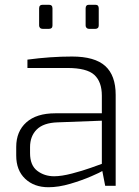

<svg xmlns="http://www.w3.org/2000/svg" viewBox="-20 -779 583 805"><path d="M48 -127V-163Q48 -228 90.5 -266Q133 -304 212 -304H407V-378Q407 -436 375.5 -465Q344 -494 262 -494H95V-529Q192 -542 282 -542Q377 -542 421 -502.5Q465 -463 465 -381V0H421L409 -62Q402 -57 363 -40Q324 -23 275 -8.5Q226 6 183 6Q123 6 85.5 -29.5Q48 -65 48 -127ZM407 -92V-273L221 -266Q162 -264 134 -236Q106 -208 106 -162V-137Q106 -86 136 -63Q166 -40 207 -40Q238 -40 282 -51.5Q326 -63 361 -75.5Q396 -88 407 -92ZM144 -672V-744Q144 -759 159 -759H185Q200 -759 200 -744V-672Q200 -658 185 -658H159Q152 -658 148 -662Q144 -666 144 -672ZM339 -672V-744Q339 -759 353 -759H380Q394 -759 394 -744V-672Q394 -665 390 -661.5Q386 -658 380 -658H353Q347 -658 343 -662Q339 -666 339 -672Z"/></svg>

Font: Exo Light
Style: Regular
Weight: 300
Designer: Natanael Gama
Foundry: Natanael Gama
Version: Version 1.500; ttfautohint (v1.6)